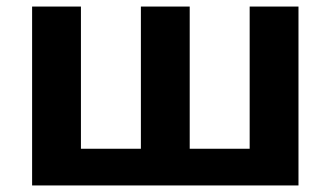

<svg xmlns="http://www.w3.org/2000/svg" viewBox="-20 -566 1009 586"><path d="M891 -546V0H78V-546H227V-112H410V-546H559V-112H742V-546Z"/></svg>

Font: Noto Sans IKEA
Style: Bold
Weight: 600
Designer: Monotype Design Team
Foundry: Monotype Imaging Inc.
Version: Version 2.001